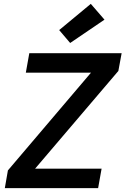

<svg xmlns="http://www.w3.org/2000/svg" viewBox="-20 -976 651 996"><path d="M5 0 21 -92 452 -599H114L132 -700H611L594 -608L162 -101H507L489 0ZM344 -753 287 -820 451 -956 522 -874Z"/></svg>

Font: DM Sans 9pt SemiBold
Style: Italic
Weight: 600
Italic angle: -10°
Version: Version 4.004;gftools[0.9.30]